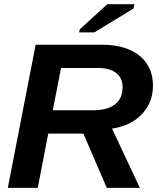

<svg xmlns="http://www.w3.org/2000/svg" viewBox="-20 -903 762 923"><path d="M493.2 0 380.9 -260.7H211.9L161.6 0H17.6L151.4 -688H469.2Q546.9 -688 602.3 -664.1Q657.7 -640.1 686.5 -595.7Q715.3 -551.3 715.3 -491.2Q715.3 -410.6 662.4 -354.5Q609.4 -298.3 518.6 -284.7L652.3 0ZM425.8 -373Q496.6 -373 533 -401.6Q569.3 -430.2 569.3 -482.9Q569.3 -528.3 538.3 -552.2Q507.3 -576.2 451.2 -576.2H273.4L233.9 -373ZM360.4 -747.1 363.8 -762.2 495.6 -882.8H626L621.6 -861.8L433.1 -747.1Z"/></svg>

Font: Liberation Sans
Style: Bold Italic
Weight: 700
Italic angle: -12°
Designer: Steve Matteson
Foundry: Ascender Corporation
Version: Version 2.1.5